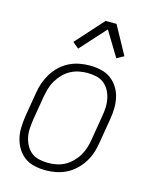

<svg xmlns="http://www.w3.org/2000/svg" viewBox="-114 -828 729 913"><g transform="rotate(15 250.0 -372.0)"><path d="M199 8Q171 8 144 2Q117 -4 96 -19Q75 -34 61 -56.5Q47 -79 40.5 -105Q34 -131 35 -159Q36 -187 40 -215L60 -335Q64 -361 72.5 -385.5Q81 -410 95 -433Q109 -456 129 -475Q149 -494 173 -506Q197 -518 223 -523Q249 -528 274 -528Q302 -528 329 -522Q356 -516 377 -501Q398 -486 412.5 -463.5Q427 -441 433 -415Q439 -389 438.5 -361Q438 -333 433 -305L413 -185Q409 -159 401 -134.5Q393 -110 378.5 -87Q364 -64 344 -45Q324 -26 300 -14Q276 -2 250 3Q224 8 199 8ZM201 -29Q221 -29 242 -33Q263 -37 282.5 -47.5Q302 -58 318.5 -74.5Q335 -91 346 -110Q357 -129 363.5 -149.5Q370 -170 373 -191L393 -311Q397 -333 398 -355Q399 -377 394.5 -398Q390 -419 380 -437.5Q370 -456 354 -468.5Q338 -481 317 -486Q296 -491 273 -491Q253 -491 232 -487Q211 -483 191 -472.5Q171 -462 155 -445.5Q139 -429 127.5 -410Q116 -391 110 -370.5Q104 -350 100 -329L80 -209Q77 -187 75.5 -165Q74 -143 78.5 -122Q83 -101 93 -82.5Q103 -64 119 -51.5Q135 -39 156.5 -34Q178 -29 201 -29ZM199 -591 169 -616 291 -752H345L421 -613L386 -594L312 -716Z"/></g></svg>

Font: Iosevka Curly Extralight
Style: Italic
Weight: 200
Italic angle: -9°
Monospace: yes
Designer: Belleve Invis
Foundry: Belleve Invis
Version: Version 22.1.2; ttfautohint (v1.8.4)